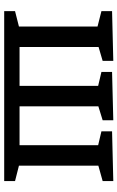

<svg xmlns="http://www.w3.org/2000/svg" viewBox="162 -736 573 938"><g transform="rotate(90 449.0 -266.5)"><path d="M34 0V-53L109 -72V-456L34 -475V-527L277 -533V-481L209 -461V-75H399V-459L331 -475V-527L567 -533V-481L499 -460V-75H689V-459L621 -475V-527L864 -533V-481L789 -460V-72L864 -53V0Z"/></g></svg>

Font: Bitter Medium
Style: Regular
Weight: 500
Designer: Sol Matas, and Bitter project Authors
Foundry: Sol Matas
Version: Version 2.001